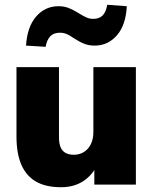

<svg xmlns="http://www.w3.org/2000/svg" viewBox="-20 -773 641 804"><path d="M236 11Q172 11 131 -12.5Q90 -36 69.5 -83Q49 -130 49 -202V-492H227V-197Q227 -173 233.5 -157Q240 -141 254 -133Q268 -125 289 -125Q313 -125 331.5 -136.5Q350 -148 360.5 -169.5Q371 -191 371 -220V-492H549V0H375V-90H391Q369 -41 329.5 -15Q290 11 236 11ZM171 -577 89 -582Q94 -661 131.5 -704Q169 -747 225 -747Q248 -747 267.5 -739.5Q287 -732 309 -718Q330 -705 343 -699.5Q356 -694 370 -694Q396 -694 410 -708.5Q424 -723 429 -753L511 -747Q507 -668 469.5 -625Q432 -582 376 -582Q353 -582 333.5 -589.5Q314 -597 289 -613Q271 -626 258 -631Q245 -636 231 -636Q204 -636 190 -620.5Q176 -605 171 -577Z"/></svg>

Font: Nunito Sans 12pt ExtraLight 12pt Black
Style: Regular
Weight: 900
Version: Version 3.101;gftools[0.9.27]